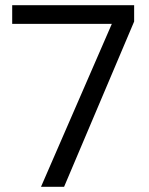

<svg xmlns="http://www.w3.org/2000/svg" viewBox="-20 -720 574 740"><path d="M138 0 411 -628H27V-700H497V-637L227 0Z"/></svg>

Font: DM Sans
Style: Regular
Weight: 400
Designer: Colophon Foundry, Jonny Pinhorn
Foundry: Colophon Foundry
Version: Version 4.004; ttfautohint (v1.8.4.7-5d5b)